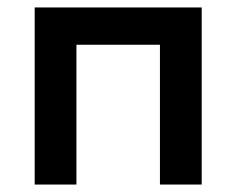

<svg xmlns="http://www.w3.org/2000/svg" viewBox="-20 -495 625 515"><path d="M409 0H521V-475H73V0H185V-375H409Z"/></svg>

Font: Mint Spirit
Style: Bold
Weight: 700
Designer: HARENDAL Hirwen
Foundry: Arkandis Digital Foundry.
Version: Version 1.004;FFEdit